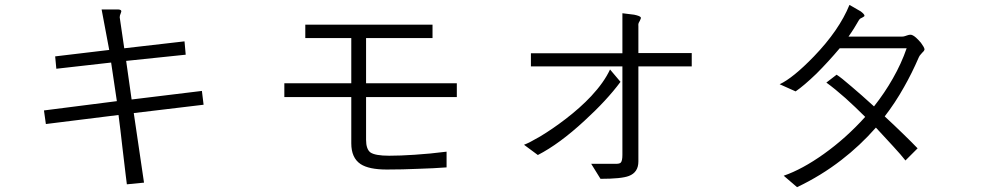

<svg xmlns="http://www.w3.org/2000/svg" viewBox="-20 -775 4040 787"><path d="M206.1 -543.9 210.9 -493.2 435.5 -518.6 459 -360.4 160.2 -322.3 168 -266.6 465.8 -303.7Q473.6 -244.1 481.4 -173.8Q486.3 -132.8 495.1 -58.6L500 -19.5L570.3 -26.4L528.3 -311.5L814.5 -345.7L807.6 -402.3L519.5 -367.2L497.1 -525.4L741.2 -550.8L736.3 -605.5L489.3 -577.1L470.7 -704.1Q470.7 -708 471.7 -711.9Q472.7 -714.8 474.6 -719.7Q478.5 -728.5 476.6 -731.4Q474.6 -736.3 460.9 -736.3H396.5L427.7 -570.3Z M1231.4 -673.8V-619.1H1419.9V-433.6H1145.5V-377H1419.9V-187.5Q1419.9 -127.9 1458 -102.5Q1492.2 -80.1 1565.4 -80.1Q1629.9 -80.1 1693.4 -83Q1760.7 -85 1810.5 -88.9V-153.3Q1741.2 -144.5 1678.7 -140.6Q1621.1 -136.7 1575.2 -136.7Q1517.6 -136.7 1498 -150.4Q1480.5 -164.1 1480.5 -202.1V-377H1852.5V-433.6H1480.5V-619.1H1752.9V-673.8Z M2579.1 -714.8 2531.2 -720.7V-556.6H2156.2V-502.9H2531.2V-140.6Q2531.2 -115.2 2524.4 -108.4Q2519.5 -103.5 2504.9 -103.5H2403.3L2441.4 -42Q2527.3 -42 2557.6 -53.7Q2596.7 -68.4 2596.7 -113.3V-502.9H2815.4V-557.6H2596.7V-668Q2595.7 -673.8 2597.7 -680.7Q2599.6 -683.6 2602.5 -689.5Q2608.4 -700.2 2606.4 -704.1Q2602.5 -710 2579.1 -714.8ZM2523.4 -439.5 2480.5 -490.2Q2456.1 -437.5 2403.3 -380.9Q2358.4 -333 2296.9 -286.1Q2246.1 -247.1 2194.3 -215.8Q2149.4 -189.5 2127.9 -181.6L2184.6 -139.6Q2272.5 -184.6 2376 -280.3Q2466.8 -363.3 2523.4 -439.5Z M3507.8 -728.5 3461.9 -754.9Q3419.9 -651.4 3316.4 -543.9Q3230.5 -455.1 3175.8 -429.7L3241.2 -400.4Q3275.4 -423.8 3326.2 -472.7Q3376 -522.5 3421.9 -577.1H3696.3Q3674.8 -514.6 3639.6 -453.1Q3606.4 -394.5 3562.5 -338.9Q3507.8 -388.7 3470.7 -419.9Q3426.8 -458 3409.2 -468.8L3367.2 -436.5Q3402.3 -411.1 3445.3 -373Q3485.4 -336.9 3526.4 -295.9Q3448.2 -209 3356.4 -143.6Q3268.6 -81.1 3192.4 -54.7L3247.1 -7.8Q3345.7 -54.7 3428.7 -119.1Q3504.9 -177.7 3570.3 -252Q3613.3 -206.1 3640.6 -175.8Q3674.8 -138.7 3691.4 -117.2L3741.2 -167Q3716.8 -192.4 3682.6 -225.6Q3644.5 -262.7 3606.4 -297.9Q3649.4 -353.5 3685.5 -418Q3717.8 -474.6 3746.1 -540Q3749 -546.9 3753.9 -551.8Q3755.9 -554.7 3760.7 -559.6Q3769.5 -567.4 3769.5 -573.2Q3768.6 -581.1 3754.9 -599.6Q3732.4 -626 3719.7 -630.9Q3711.9 -634.8 3698.2 -629.9Q3692.4 -627.9 3689.5 -627Q3683.6 -625 3677.7 -625H3458Q3471.7 -644.5 3481.4 -660.2Q3492.2 -677.7 3500 -691.4Q3502 -695.3 3506.8 -699.2Q3509.8 -701.2 3514.6 -703.1Q3524.4 -708 3523.4 -710.9Q3523.4 -716.8 3507.8 -728.5Z"/></svg>

Font: DotumChe
Style: Regular
Weight: 400
Monospace: yes
Version: Version 2.21